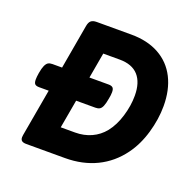

<svg xmlns="http://www.w3.org/2000/svg" viewBox="-107 -691 813 802"><g transform="rotate(20 300.0 -290.0)"><path d="M574.2 -344.7Q574.2 -286.6 556.4 -225.1Q538.6 -163.6 504.9 -117.7Q462.9 -60.1 400.9 -30Q338.9 0 261.2 0H89.4Q75.7 0 69.3 -4.9Q63 -9.8 63 -20.5Q63 -22.9 64 -30.8L101.1 -241.2H58.6Q45.4 -241.2 39.8 -246.6Q34.2 -252 34.2 -267.1Q34.2 -277.8 37.1 -295.9Q41 -318.8 46.4 -330.6Q51.8 -342.3 58.8 -346.7Q65.9 -351.1 77.6 -351.1H120.6L155.3 -548.8Q158.2 -565.4 166.5 -572.5Q174.8 -579.6 191.4 -579.6H345.2Q417.5 -579.6 469 -551Q520.5 -522.5 547.4 -469.5Q574.2 -416.5 574.2 -344.7ZM446.3 -344.2Q446.3 -402.8 418.5 -433.8Q390.6 -464.8 335.4 -464.8H262.2L242.2 -351.1H327.6Q340.3 -351.1 346.2 -345.7Q352.1 -340.3 352.1 -325.7Q352.1 -313 348.6 -295.9Q344.7 -272.9 339.6 -261.2Q334.5 -249.5 327.4 -245.4Q320.3 -241.2 308.6 -241.2H223.1L200.7 -114.7H264.2Q303.7 -114.7 336.4 -129.6Q369.1 -144.5 392.1 -172.9Q418 -205.6 432.1 -252.7Q446.3 -299.8 446.3 -344.2Z"/></g></svg>

Font: Courier Prime Sans
Style: Bold Italic
Weight: 700
Italic angle: -10°
Designer: Alan Dague-Greene
Foundry: Quote-Unquote Apps
Version: Version 3.020